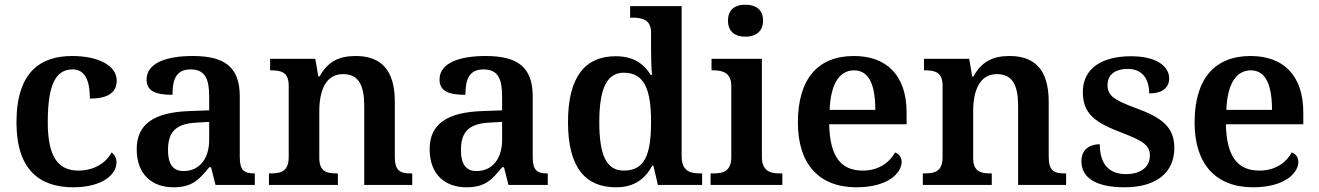

<svg xmlns="http://www.w3.org/2000/svg" viewBox="-20 -786 5605 816"><path d="M291 10C417 10 475 -46 475 -95C475 -113 468 -129 454 -138C431 -94 380 -61 313 -61C221 -61 183 -129 183 -267C183 -441 224 -491 289 -491C346 -491 362 -434 362 -367C449 -367 476 -400 476 -444C476 -507 398 -548 287 -548C153 -548 50 -481 50 -266C50 -64 149 10 291 10Z M717 10C796 10 825 -21 869 -75H877L896 0H1063V-49H1060C1015 -49 999 -65 999 -120V-377C999 -503 932 -548 799 -548C691 -548 603 -520 603 -448C603 -400 639 -383 713 -383C713 -449 729 -491 790 -491C855 -491 869 -446 869 -374V-317L786 -314C635 -309 561 -259 561 -152C561 -42 629 10 717 10ZM760 -59C715 -59 694 -89 694 -148C694 -222 724 -261 817 -265L869 -268V-191C869 -110 826 -59 760 -59Z M1123 0H1416V-49H1411C1367 -49 1337 -58 1337 -115V-313C1337 -397 1362 -471 1438 -471C1506 -471 1528 -421 1528 -335V0H1732V-49H1727C1682 -49 1658 -58 1658 -120V-354C1658 -490 1598 -548 1492 -548C1420 -548 1373 -524 1338 -461H1333L1320 -536H1128V-487H1133C1177 -487 1207 -478 1207 -421V-119C1207 -58 1175 -49 1130 -49H1123Z M1962 10C2041 10 2070 -21 2114 -75H2122L2141 0H2308V-49H2305C2260 -49 2244 -65 2244 -120V-377C2244 -503 2177 -548 2044 -548C1936 -548 1848 -520 1848 -448C1848 -400 1884 -383 1958 -383C1958 -449 1974 -491 2035 -491C2100 -491 2114 -446 2114 -374V-317L2031 -314C1880 -309 1806 -259 1806 -152C1806 -42 1874 10 1962 10ZM2005 -59C1960 -59 1939 -89 1939 -148C1939 -222 1969 -261 2062 -265L2114 -268V-191C2114 -110 2071 -59 2005 -59Z M2598 10C2676 10 2722 -26 2752 -82H2757L2776 0H2964V-49H2956C2910 -49 2877 -61 2877 -122V-760H2658V-711H2666C2710 -711 2747 -703 2747 -647V-578C2747 -544 2748 -499 2751 -467H2746C2717 -514 2673 -547 2597 -547C2467 -547 2394 -460 2394 -267C2394 -75 2467 10 2598 10ZM2631 -61C2556 -61 2527 -129 2527 -267C2527 -403 2556 -477 2631 -477C2720 -477 2747 -403 2747 -268C2747 -128 2720 -61 2631 -61Z M3148 -630C3189 -630 3223 -650 3223 -698C3223 -748 3189 -766 3148 -766C3106 -766 3074 -748 3074 -698C3074 -650 3106 -630 3148 -630ZM3000 0H3305V-49H3293C3251 -49 3218 -61 3218 -120V-536H3004V-487H3013C3054 -487 3088 -475 3088 -420V-118C3088 -60 3055 -49 3013 -49H3000Z M3620 10C3754 10 3812 -51 3812 -98C3812 -119 3799 -133 3784 -138C3761 -96 3715 -61 3647 -61C3554 -61 3507 -120 3504 -258H3833V-308C3833 -466 3748 -548 3609 -548C3457 -548 3371 -452 3371 -265C3371 -91 3459 10 3620 10ZM3700 -319H3506C3510 -428 3547 -487 3610 -487C3675 -487 3700 -422 3700 -319Z M3902 0H4195V-49H4190C4146 -49 4116 -58 4116 -115V-313C4116 -397 4141 -471 4217 -471C4285 -471 4307 -421 4307 -335V0H4511V-49H4506C4461 -49 4437 -58 4437 -120V-354C4437 -490 4377 -548 4271 -548C4199 -548 4152 -524 4117 -461H4112L4099 -536H3907V-487H3912C3956 -487 3986 -478 3986 -421V-119C3986 -58 3954 -49 3909 -49H3902Z M4760 10C4892 10 4971 -51 4971 -157C4971 -248 4915 -287 4809 -326C4719 -359 4687 -378 4687 -424C4687 -466 4715 -493 4774 -493C4831 -493 4864 -455 4864 -389C4920 -389 4949 -413 4949 -453C4949 -502 4898 -547 4787 -547C4664 -547 4582 -496 4582 -395C4582 -302 4635 -265 4745 -223C4836 -188 4867 -170 4867 -125C4867 -80 4833 -46 4765 -46C4688 -46 4654 -95 4654 -173C4618 -173 4576 -156 4576 -101C4576 -32 4635 10 4760 10Z M5306 10C5440 10 5498 -51 5498 -98C5498 -119 5485 -133 5470 -138C5447 -96 5401 -61 5333 -61C5240 -61 5193 -120 5190 -258H5519V-308C5519 -466 5434 -548 5295 -548C5143 -548 5057 -452 5057 -265C5057 -91 5145 10 5306 10ZM5386 -319H5192C5196 -428 5233 -487 5296 -487C5361 -487 5386 -422 5386 -319Z"/></svg>

Font: Noto Serif Gurmukhi SemiBold
Style: Regular
Weight: 600
Designer: Vaibhav Singh and the Monotype Design Team
Foundry: Monotype Imaging Inc.
Version: Version 2.004